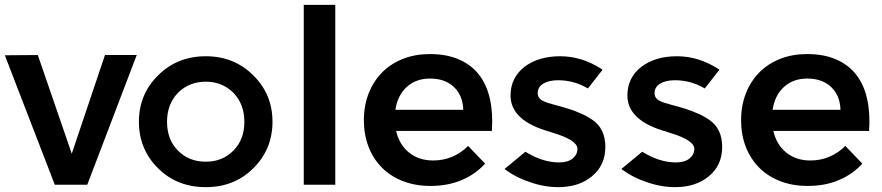

<svg xmlns="http://www.w3.org/2000/svg" viewBox="-21 -762 3637 792"><path d="M135 -535 275 -128 412 -535H543L339 0H205L-1 -534Z M828 -530Q945 -530 1024 -451Q1103 -373 1103 -260Q1103 -146 1024 -68Q946 10 828 10Q709 10 631 -68Q552 -146 552 -260Q552 -373 631 -451Q710 -530 828 -530ZM942 -141Q987 -186 987 -260Q987 -332 942 -379Q896 -425 828 -425Q759 -425 713 -379Q668 -332 668 -260Q668 -186 713 -141Q758 -95 828 -95Q897 -95 942 -141Z M1362 -742V0H1232V-742Z M1752 -539Q1822 -539 1873 -516.5Q1924 -494 1955.5 -453Q1987 -412 2000 -353.5Q2013 -295 2008 -222H1613Q1626 -165 1666.5 -132.5Q1707 -100 1766 -100Q1808 -100 1844.5 -115.5Q1881 -131 1910 -160L1980 -87Q1940 -43 1883 -19Q1826 5 1755 5Q1693 5 1642 -14.5Q1591 -34 1555 -70Q1519 -106 1499.5 -156Q1480 -206 1480 -266Q1480 -327 1500 -377.5Q1520 -428 1556 -464Q1592 -500 1642 -519.5Q1692 -539 1752 -539ZM1890 -309Q1888 -369 1851 -403.5Q1814 -438 1753 -438Q1695 -438 1657 -403.5Q1619 -369 1610 -309Z M2422 -268Q2476 -232 2476 -156Q2476 -80 2421 -35Q2367 10 2282 10Q2224 10 2164 -11Q2109 -29 2064 -62L2060 -65L2064 -68L2146 -136L2148 -135Q2218 -92 2285 -92Q2321 -92 2341 -108Q2361 -125 2361 -148Q2361 -184 2260 -214Q2250 -218 2249 -218Q2085 -263 2085 -368Q2085 -441 2142 -486Q2200 -530 2290 -530Q2379 -530 2461 -477L2464 -474L2462 -471L2404 -397L2401 -399Q2345 -431 2281 -431Q2243 -431 2220 -417Q2197 -403 2197 -378Q2197 -356 2220 -345Q2237 -337 2269 -329Q2285 -325 2298.5 -321Q2312 -317 2325 -313Q2351 -305 2372 -295Q2394 -287 2422 -268Z M2904 -268Q2958 -232 2958 -156Q2958 -80 2903 -35Q2849 10 2764 10Q2706 10 2646 -11Q2591 -29 2546 -62L2542 -65L2546 -68L2628 -136L2630 -135Q2700 -92 2767 -92Q2803 -92 2823 -108Q2843 -125 2843 -148Q2843 -184 2742 -214Q2732 -218 2731 -218Q2567 -263 2567 -368Q2567 -441 2624 -486Q2682 -530 2772 -530Q2861 -530 2943 -477L2946 -474L2944 -471L2886 -397L2883 -399Q2827 -431 2763 -431Q2725 -431 2702 -417Q2679 -403 2679 -378Q2679 -356 2702 -345Q2719 -337 2751 -329Q2767 -325 2780.5 -321Q2794 -317 2807 -313Q2833 -305 2854 -295Q2876 -287 2904 -268Z M3308 -539Q3378 -539 3429 -516.5Q3480 -494 3511.5 -453Q3543 -412 3556 -353.5Q3569 -295 3564 -222H3169Q3182 -165 3222.5 -132.5Q3263 -100 3322 -100Q3364 -100 3400.5 -115.5Q3437 -131 3466 -160L3536 -87Q3496 -43 3439 -19Q3382 5 3311 5Q3249 5 3198 -14.5Q3147 -34 3111 -70Q3075 -106 3055.5 -156Q3036 -206 3036 -266Q3036 -327 3056 -377.5Q3076 -428 3112 -464Q3148 -500 3198 -519.5Q3248 -539 3308 -539ZM3446 -309Q3444 -369 3407 -403.5Q3370 -438 3309 -438Q3251 -438 3213 -403.5Q3175 -369 3166 -309Z"/></svg>

Font: QuotatisMedium
Style: Regular
Weight: 500
Designer: Julieta Ulanovsky
Foundry: Quotatis-Medium
Version: Version 4.000;PS 004.000;hotconv 1.0.88;makeotf.lib2.5.64775